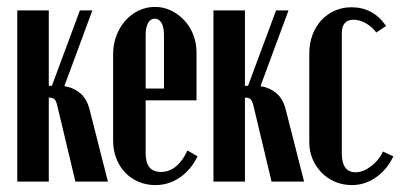

<svg xmlns="http://www.w3.org/2000/svg" viewBox="-20 -525 1157 555"><path d="M145 -222Q141 -237 135 -240Q129 -243 121 -243V0H30V-495H121V-277H130L211 -495H247L166 -276Q192 -272 211.5 -256Q231 -240 239 -208L292 0H198Z M307 -369Q307 -397 316.5 -422Q326 -447 342.5 -465.5Q359 -484 381 -494.5Q403 -505 428 -505Q453 -505 474.5 -494.5Q496 -484 512.5 -466.5Q529 -449 538.5 -425Q548 -401 548 -374V-235H401V-82Q401 -28 445 -28Q493 -28 522 -90L551 -73Q532 -34 500 -12Q468 10 429 10Q403 10 380.5 0.5Q358 -9 341.5 -26.5Q325 -44 316 -67.5Q307 -91 307 -118ZM454 -269V-424Q454 -446 447 -458.5Q440 -471 427 -471Q415 -471 408 -458.5Q401 -446 401 -424V-269Z M712 -222Q708 -237 702 -240Q696 -243 688 -243V0H597V-495H688V-277H697L778 -495H814L733 -276Q759 -272 778.5 -256Q798 -240 806 -208L859 0H765Z M874 -370Q874 -399 883 -423.5Q892 -448 908.5 -466Q925 -484 947.5 -494Q970 -504 996 -504Q1059 -504 1096 -450L1068 -431Q1055 -448 1037 -458Q1019 -468 1002 -468Q968 -468 968 -428V-82Q968 -27 1008 -27Q1029 -27 1052 -44Q1075 -61 1087 -87L1117 -73Q1099 -35 1067 -12.5Q1035 10 997 10Q971 10 948.5 0.5Q926 -9 909.5 -26Q893 -43 883.5 -65.5Q874 -88 874 -114Z"/></svg>

Font: Moniqa ExtBd Cond Paragraph
Style: Regular
Weight: 800
Width: 3
Designer: Rajesh Rajput
Foundry: Rajesh Rajput
Version: Version 1.000